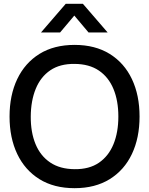

<svg xmlns="http://www.w3.org/2000/svg" viewBox="-20 -970 780 1005"><path d="M194.5 -800 324 -950H414L543.5 -800H443.5L369 -888.5L294.5 -800ZM370.5 15Q262.5 15 186.5 -32.2Q110.5 -79.5 70.2 -164Q30 -248.5 30 -360Q30 -471.5 70.2 -556Q110.5 -640.5 186.5 -687.8Q262.5 -735 370.5 -735Q478 -735 554.2 -687.8Q630.5 -640.5 670.5 -556Q710.5 -471.5 710.5 -360Q710.5 -248.5 670.5 -164Q630.5 -79.5 554.2 -32.2Q478 15 370.5 15ZM370.5 -84.5Q447 -83.5 497.8 -118.2Q548.5 -153 574 -215.2Q599.5 -277.5 599.5 -360Q599.5 -442.5 574 -504.2Q548.5 -566 497.8 -600.5Q447 -635 370.5 -635.5Q294 -636.5 243.2 -602Q192.5 -567.5 167 -505Q141.5 -442.5 141 -360Q140.5 -277.5 166 -215.8Q191.5 -154 242.8 -119.5Q294 -85 370.5 -84.5Z"/></svg>

Font: Manrope ExtraLight SemiBold
Style: Regular
Weight: 600
Version: Version 4.504